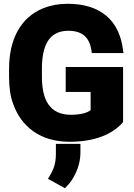

<svg xmlns="http://www.w3.org/2000/svg" viewBox="-20 -741 710 1017"><path d="M28 -335C28 -281 34 -232 50 -190C91 -74 190 10 348 10C473 10 571 -25 629 -91L632 -95V-386H328V-254H460V-158C443 -142 401 -133 356 -133C243 -133 202 -212 202 -335V-376C202 -496 237 -578 342 -578C420 -578 455 -539 465 -471L466 -460H634L632 -474C613 -632 514 -721 338 -721C291 -721 249 -713 210 -698C90 -649 28 -535 28 -375ZM234 206 324 256C338 242 349 230 361 212C384 176 406 126 406 68V21H276V76C276 129 261 162 241 195Z"/></svg>

Font: Asimov Pro
Style: Ult
Weight: 900
Designer: Google
Version: Version 2.000980; 2014